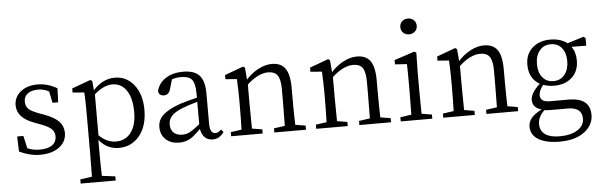

<svg xmlns="http://www.w3.org/2000/svg" viewBox="-58 -979 4521 1445"><g transform="rotate(-5 2202.5 -256.0)"><path d="M212.9 13.7Q137.7 13.7 56.6 -24.4L52.7 -138.7H99.6L121.1 -43.9Q163.1 -25.4 212.9 -25.4Q276.4 -25.4 309.6 -49.8Q340.8 -73.2 340.8 -114.3Q340.8 -149.4 316.4 -171.9Q293.9 -192.4 239.3 -212.9L190.4 -231.4Q61.5 -278.3 61.5 -373Q61.5 -432.6 107.4 -472.7Q157.2 -515.6 240.2 -515.6Q314.5 -515.6 386.7 -473.6L382.8 -368.2H339.8L322.3 -455.1Q283.2 -476.6 240.2 -476.6Q188.5 -476.6 160.2 -454.1Q132.8 -432.6 132.8 -396Q132.8 -359.4 155.3 -337.9Q175.8 -319.3 232.4 -297.9L270.5 -284.2Q346.7 -255.9 380.9 -219.7Q413.1 -183.6 413.1 -133.8Q413.1 -72.3 363.3 -31.2Q307.6 13.7 212.9 13.7Z M498 255.9V224.6L586.9 211.9Q588.9 94.7 588.9 33.2V-275.4Q588.9 -363.3 585 -424.8L497.1 -431.6V-462.9L638.7 -514.6L652.3 -504.9L658.2 -434.6Q730.5 -515.6 823.2 -515.6Q910.2 -515.6 966.8 -445.3Q1024.4 -373 1024.4 -254.9Q1024.4 -132.8 963.9 -58.6Q903.3 13.7 808.6 13.7Q719.7 13.7 659.2 -59.6V31.2Q659.2 123 662.1 211.9L762.7 224.6V255.9ZM792 -36.1Q859.4 -36.1 900.4 -85.9Q946.3 -141.6 946.3 -246.6Q946.3 -351.6 905.3 -411.1Q866.2 -466.8 800.8 -466.8Q733.4 -466.8 663.1 -403.3V-94.7Q721.7 -36.1 792 -36.1Z M1265.6 13.7Q1204.1 13.7 1166 -19.5Q1125 -54.7 1125 -115.2Q1125 -167 1161.1 -202.1Q1200.2 -242.2 1295.9 -276.4Q1372.1 -299.8 1425.8 -311.5V-342.8Q1425.8 -420.9 1400.4 -450.2Q1377 -476.6 1319.3 -476.6Q1282.2 -476.6 1251 -465.8L1229.5 -393.6Q1217.8 -350.6 1181.6 -350.6Q1141.6 -350.6 1138.7 -387.7Q1154.3 -447.3 1207.5 -481.4Q1260.7 -515.6 1338.9 -515.6Q1421.9 -515.6 1460 -475.6Q1500 -433.6 1500 -339.8V-108.4Q1500 -34.2 1542 -34.2Q1564.5 -34.2 1585.9 -57.6L1602.5 -37.1Q1570.3 11.7 1517.6 11.7Q1480.5 11.7 1457.5 -11.2Q1434.6 -34.2 1427.7 -75.2Q1379.9 -26.4 1348.6 -7.8Q1310.5 13.7 1265.6 13.7ZM1293.9 -43.9Q1323.2 -43.9 1351.6 -58.6Q1377 -72.3 1425.8 -111.3V-280.3Q1358.4 -261.7 1316.4 -245.1Q1251 -220.7 1224.6 -188.5Q1204.1 -163.1 1204.1 -128.9Q1204.1 -86.9 1229.5 -64.5Q1252.9 -43.9 1293.9 -43.9Z M1657.2 0V-31.2L1739.3 -43Q1742.2 -125 1742.2 -222.7V-276.4Q1742.2 -334 1738.3 -415Q1738.3 -421.9 1738.3 -424.8L1651.4 -431.6V-462.9L1792 -514.6L1805.7 -504.9L1813.5 -415Q1856.4 -461.9 1908.2 -488.8Q1960 -515.6 2008.8 -515.6Q2077.1 -515.6 2109.4 -471.7Q2142.6 -425.8 2142.6 -324.2V-222.7Q2142.6 -125 2145.5 -43.9L2222.7 -31.2V0H1983.4V-31.2L2066.4 -43Q2068.4 -150.4 2068.4 -222.7V-320.3Q2068.4 -394.5 2045.9 -425.8Q2024.4 -455.1 1976.6 -455.1Q1901.4 -455.1 1816.4 -377V-222.7Q1816.4 -151.4 1818.4 -43.9L1895.5 -31.2V0Z M2299.8 0V-31.2L2381.8 -43Q2384.8 -125 2384.8 -222.7V-276.4Q2384.8 -334 2380.9 -415Q2380.9 -421.9 2380.9 -424.8L2293.9 -431.6V-462.9L2434.6 -514.6L2448.2 -504.9L2456.1 -415Q2499 -461.9 2550.8 -488.8Q2602.5 -515.6 2651.4 -515.6Q2719.7 -515.6 2752 -471.7Q2785.2 -425.8 2785.2 -324.2V-222.7Q2785.2 -125 2788.1 -43.9L2865.2 -31.2V0H2626V-31.2L2709 -43Q2710.9 -150.4 2710.9 -222.7V-320.3Q2710.9 -394.5 2688.5 -425.8Q2667 -455.1 2619.1 -455.1Q2543.9 -455.1 2459 -377V-222.7Q2459 -151.4 2460.9 -43.9L2538.1 -31.2V0Z M2938.5 0V-31.2L3022.5 -43.9Q3024.4 -151.4 3024.4 -222.7V-277.3Q3024.4 -377 3022.5 -425.8L2932.6 -431.6V-463.9L3085.9 -514.6L3100.6 -504.9L3097.7 -366.2V-222.7Q3097.7 -151.4 3099.6 -43.9L3176.8 -31.2V0ZM3058.6 -766.6Q3085.9 -766.6 3103.5 -750Q3121.1 -733.4 3121.1 -707Q3121.1 -680.7 3103 -664.1Q3085 -647.5 3058.6 -647.5Q3032.2 -647.5 3014.6 -664.1Q2997.1 -680.7 2997.1 -707Q2997.1 -733.4 3014.6 -750Q3032.2 -766.6 3058.6 -766.6Z M3259.8 0V-31.2L3341.8 -43Q3344.7 -125 3344.7 -222.7V-276.4Q3344.7 -334 3340.8 -415Q3340.8 -421.9 3340.8 -424.8L3253.9 -431.6V-462.9L3394.5 -514.6L3408.2 -504.9L3416 -415Q3459 -461.9 3510.7 -488.8Q3562.5 -515.6 3611.3 -515.6Q3679.7 -515.6 3711.9 -471.7Q3745.1 -425.8 3745.1 -324.2V-222.7Q3745.1 -125 3748 -43.9L3825.2 -31.2V0H3585.9V-31.2L3668.9 -43Q3670.9 -150.4 3670.9 -222.7V-320.3Q3670.9 -394.5 3648.4 -425.8Q3627 -455.1 3579.1 -455.1Q3503.9 -455.1 3418.9 -377V-222.7Q3418.9 -151.4 3420.9 -43.9L3498 -31.2V0Z M4119.1 255.9Q4010.7 255.9 3954.1 218.8Q3900.4 184.6 3900.4 123Q3900.4 51.8 4002.9 2.9Q3934.6 -15.6 3934.6 -75.2Q3934.6 -127 4005.9 -191.4Q3924.8 -237.3 3924.8 -341.8Q3924.8 -422.9 3978.5 -469.7Q4030.3 -515.6 4113.3 -515.6Q4190.4 -515.6 4241.2 -476.6L4362.3 -514.6L4378.9 -503.9V-446.3L4267.6 -447.3Q4298.8 -405.3 4298.8 -341.8Q4298.8 -259.8 4246.1 -212.9Q4195.3 -167 4112.3 -167Q4068.4 -167 4030.3 -180.7Q3997.1 -138.7 3997.1 -105.5Q3997.1 -53.7 4068.4 -53.7H4211.9Q4373 -53.7 4373 76.2Q4373 149.4 4309.6 200.2Q4239.3 255.9 4119.1 255.9ZM4120.1 215.8Q4208 215.8 4258.8 181.6Q4306.6 149.4 4306.6 98.6Q4306.6 12.7 4199.2 12.7H4074.2Q4045.9 12.7 4022.5 9.8Q3973.6 57.6 3973.6 110.4Q3973.6 163.1 4013.7 190.4Q4051.8 215.8 4120.1 215.8ZM4110.4 -202.1Q4164.1 -202.1 4195.3 -241.2Q4226.6 -280.3 4226.6 -343.8Q4226.6 -405.3 4196.3 -442.9Q4166 -480.5 4113.3 -480.5Q4060.5 -480.5 4028.8 -441.9Q3997.1 -403.3 3997.1 -340.8Q3997.1 -278.3 4027.3 -240.2Q4057.6 -202.1 4110.4 -202.1Z"/></g></svg>

Font: Bpmf GenYo Min R
Style: R
Weight: 400
Foundry: But Ko
Version: Version 1.320